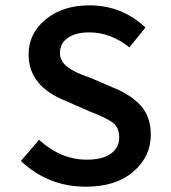

<svg xmlns="http://www.w3.org/2000/svg" viewBox="-20 -686 640 718"><path d="M304.2 -88.9Q363.3 -88.9 394.5 -111.3Q425.8 -133.8 425.8 -171.9Q425.8 -210 400.9 -228Q376 -246.1 315.9 -269L227.1 -308.1Q86.9 -363.3 86.9 -481.9Q86.9 -561 150.9 -613.5Q214.8 -666 314 -666Q436 -666 523.9 -583L463.9 -508.8Q394 -564.9 314 -564.9Q263.2 -564.9 233.6 -544.4Q204.1 -523.9 204.1 -487.8Q204.1 -464.8 219.7 -447.3Q245.6 -418.9 315.9 -396L401.9 -358.9Q469.7 -332 506.8 -290.5Q543.9 -249 543.9 -182.1Q543.9 -100.1 478.5 -43.9Q413.1 12.2 301.8 12.2Q160.2 12.2 58.1 -84L126 -163.1Q208 -88.9 304.2 -88.9Z"/></svg>

Font: SourceCodePro-Semibold
Style: Regular
Weight: 600
Monospace: yes
Designer: Paul D. Hunt
Foundry: Adobe Systems Incorporated
Version: Version 1.009;PS 1.000;hotconv 1.0.70;makeotf.lib2.5.5900